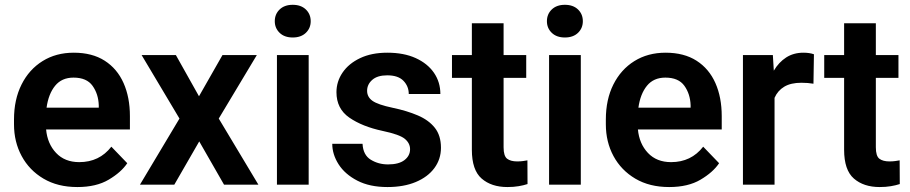

<svg xmlns="http://www.w3.org/2000/svg" viewBox="-20 -753 3712 783"><path d="M295.4 9.8Q215.3 9.8 157.5 -24.4Q99.6 -58.6 68.4 -116.5Q37.1 -174.3 37.1 -246.1V-265.6Q37.1 -347.2 67.9 -408.4Q98.6 -469.7 153.6 -503.9Q208.5 -538.1 280.8 -538.1Q356 -538.1 407 -505.4Q458 -472.7 483.9 -414.3Q509.8 -356 509.8 -279.3V-225.1H168Q173.3 -167 208.7 -129.4Q244.1 -91.8 303.2 -91.8Q385.3 -91.8 434.1 -154.8L499 -87.4Q474.1 -50.3 423.3 -20.3Q372.6 9.8 295.4 9.8ZM279.8 -436.5Q231.9 -436.5 204.8 -403.3Q177.7 -370.1 169.9 -314H382.8V-323.7Q381.3 -369.6 357.4 -403.1Q333.5 -436.5 279.8 -436.5Z M697.3 -528.3 791.5 -360.4 887.2 -528.3H1027.3L872.1 -269.5L1033.7 0H893.6L792.5 -176.3L690.9 0H550.8L711.9 -269.5L557.6 -528.3Z M1100.6 -666.5Q1100.6 -695.3 1120.4 -714.4Q1140.1 -733.4 1173.8 -733.4Q1207.5 -733.4 1227.3 -714.4Q1247.1 -695.3 1247.1 -666.5Q1247.1 -638.2 1227.3 -619.1Q1207.5 -600.1 1173.8 -600.1Q1140.1 -600.1 1120.4 -619.1Q1100.6 -638.2 1100.6 -666.5ZM1238.8 -528.3V0H1109.4V-528.3Z M1652.3 -144.5Q1652.3 -168.9 1630.9 -186.8Q1609.4 -204.6 1540 -219.2Q1457.5 -236.8 1404.8 -273.2Q1352.1 -309.6 1352.1 -377Q1352.1 -420.4 1377 -457Q1401.9 -493.7 1448.5 -515.9Q1495.1 -538.1 1559.6 -538.1Q1627 -538.1 1675.3 -516.1Q1723.6 -494.1 1749.8 -456.1Q1775.9 -418 1775.9 -369.6H1647Q1647 -400.9 1625.5 -423.3Q1604 -445.8 1559.1 -445.8Q1519 -445.8 1498 -427.2Q1477.1 -408.7 1477.1 -382.8Q1477.1 -357.4 1499 -341.8Q1521 -326.2 1581.1 -313.5Q1639.6 -301.3 1684.1 -282.2Q1728.5 -263.2 1753.4 -231.7Q1778.3 -200.2 1778.3 -150.4Q1778.3 -104 1751.5 -67.6Q1724.6 -31.2 1675.5 -10.7Q1626.5 9.8 1560.1 9.8Q1487.3 9.8 1437 -16.4Q1386.7 -42.5 1360.8 -83Q1335 -123.5 1335 -166.5H1458.5Q1460.9 -120.6 1492.2 -101.6Q1523.4 -82.5 1562.5 -82.5Q1606.4 -82.5 1629.4 -100.1Q1652.3 -117.7 1652.3 -144.5Z M2126 -528.3V-435.5H2033.7V-152.3Q2033.7 -116.7 2048.1 -105.7Q2062.5 -94.7 2089.4 -94.7Q2102.1 -94.7 2112.8 -96.2Q2123.5 -97.7 2130.9 -99.1L2131.3 -2.4Q2115.2 2.9 2095 6.3Q2074.7 9.8 2049.3 9.8Q1983.9 9.8 1944.1 -24.9Q1904.3 -59.6 1904.3 -142.1V-435.5H1823.2V-528.3H1904.3V-658.2H2033.7V-528.3Z M2210.4 -666.5Q2210.4 -695.3 2230.2 -714.4Q2250 -733.4 2283.7 -733.4Q2317.4 -733.4 2337.2 -714.4Q2356.9 -695.3 2356.9 -666.5Q2356.9 -638.2 2337.2 -619.1Q2317.4 -600.1 2283.7 -600.1Q2250 -600.1 2230.2 -619.1Q2210.4 -638.2 2210.4 -666.5ZM2348.6 -528.3V0H2219.2V-528.3Z M2709 9.8Q2628.9 9.8 2571 -24.4Q2513.2 -58.6 2481.9 -116.5Q2450.7 -174.3 2450.7 -246.1V-265.6Q2450.7 -347.2 2481.4 -408.4Q2512.2 -469.7 2567.1 -503.9Q2622.1 -538.1 2694.3 -538.1Q2769.5 -538.1 2820.6 -505.4Q2871.6 -472.7 2897.5 -414.3Q2923.3 -356 2923.3 -279.3V-225.1H2581.5Q2586.9 -167 2622.3 -129.4Q2657.7 -91.8 2716.8 -91.8Q2798.8 -91.8 2847.7 -154.8L2912.6 -87.4Q2887.7 -50.3 2836.9 -20.3Q2786.1 9.8 2709 9.8ZM2693.4 -436.5Q2645.5 -436.5 2618.4 -403.3Q2591.3 -370.1 2583.5 -314H2796.4V-323.7Q2794.9 -369.6 2771 -403.1Q2747.1 -436.5 2693.4 -436.5Z M3299.3 -531.7 3297.4 -411.6Q3274.9 -415.5 3248 -415.5Q3205.1 -415.5 3178.2 -399.4Q3151.4 -383.3 3138.7 -354V0H3009.8V-528.3H3131.8L3135.7 -464.8Q3155.8 -499 3186 -518.6Q3216.3 -538.1 3256.3 -538.1Q3281.2 -538.1 3299.3 -531.7Z M3644 -528.3V-435.5H3551.8V-152.3Q3551.8 -116.7 3566.2 -105.7Q3580.6 -94.7 3607.4 -94.7Q3620.1 -94.7 3630.9 -96.2Q3641.6 -97.7 3648.9 -99.1L3649.4 -2.4Q3633.3 2.9 3613 6.3Q3592.8 9.8 3567.4 9.8Q3502 9.8 3462.2 -24.9Q3422.4 -59.6 3422.4 -142.1V-435.5H3341.3V-528.3H3422.4V-658.2H3551.8V-528.3Z"/></svg>

Font: Vazirmatn UI SemiBold
Style: Regular
Weight: 600
Designer: Saber Rastikerdar
Foundry: Saber Rastikerdar
Version: Version 33.003